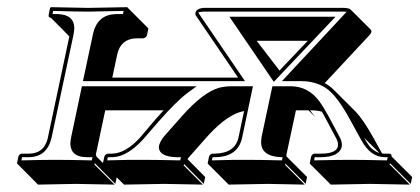

<svg xmlns="http://www.w3.org/2000/svg" viewBox="-20 -451 1158 530"><path d="M829.6 -338.4H688.5L751.5 -256.3ZM767.1 0Q767.1 2.9 767.6 4.9L821.3 58.6Q820.3 58.6 718.8 56.6Q718.8 56.6 611.3 58.6L554.7 2L553.2 0L557.1 -19Q560.1 -26.4 566.9 -26.9H573.7Q628.4 -28.3 638.2 -70.8L653.8 -144.5Q609.9 -136.7 556.2 -78.6Q550.3 -71.8 544.4 -65.4L499.5 -14.6Q498.5 -13.2 497.6 -11.7L546.4 37.6L542.5 56.6L488.3 2Q487.3 3.9 486.8 5.4L540 58.6Q539.1 58.6 432.6 56.6L322.3 58.6L302.2 38.6L298.3 56.6L242.2 0L240.7 1Q240.7 2.4 240.7 3.4L296.4 58.6Q295.4 58.6 188.5 56.6L85 58.6L28.8 2L26.9 0L30.8 -19Q33.7 -26.4 40.5 -26.9H59.6Q100.6 -26.9 111.3 -67.4Q111.8 -70.3 112.3 -71.8L171.4 -350.6L120.6 -401.9Q117.2 -402.3 115.2 -403.8Q113.8 -406.7 114.3 -410.2L118.2 -429.2L120.6 -431.2Q121.6 -431.2 223.1 -429.2L331.5 -431.2L333 -429.2L389.6 -372.6L385.7 -353.5Q382.8 -346.2 375 -345.2H356Q313.5 -343.8 303.7 -301.3L290 -236.8H606.4H637.2L520 -409.2Q516.1 -426.3 541 -429.2H930.2Q943.4 -428.7 947.8 -424.8L1004.4 -368.2Q1007.8 -361.8 998.5 -352.5L876.5 -221.7Q892.1 -212.9 904.8 -199.7L961.4 -143.1Q984.4 -119.1 1013.7 -65.4L1034.7 -27.3Q1038.6 -26.9 1042.5 -26.9H1054.7Q1057.6 -26.4 1059.6 -24.9Q1061 -22 1061 -19L1117.7 37.6L1113.8 56.6L1057.1 0L1054.7 2L1111.3 58.6Q1110.4 58.6 1001.5 56.6L893.1 58.6L836.4 2L835 0L838.9 -19Q841.8 -26.4 848.6 -26.9H865.7Q915 -26.9 913.1 -53.7Q912.1 -62 907.2 -70.8L879.9 -122.1Q873 -134.3 868.7 -142.6Q855.5 -146.5 838.9 -146.5H835.9L850.1 -127.9L831.5 -146.5H796.9L770.5 -23.4Q771 -21 771 -19L827.6 37.6L823.7 56.6ZM1027.3 -28.8 984.9 -70.8Q996.1 -50.8 1004.9 -42Q1015.6 -32.2 1027.3 -28.8ZM244.6 -24.4Q246.1 -21.5 246.1 -19L264.2 -1L268.1 -19Q271 -25.9 277.8 -26.9H289.6Q326.7 -27.8 366.2 -70.8L409.7 -122.1Q422.4 -136.7 431.6 -146.5H270.5ZM678.2 -212.9 647.9 -68.8Q635.3 -17.6 573.7 -17.1Q572.8 -17.1 570.1 -17.1Q567.4 -17.1 566.9 -17.1L564.9 -8.3Q631.3 -10.3 662.1 -9.8Q697.3 -9.8 758.3 -8.3L760.3 -17.1H757.8Q701.2 -18.6 700.7 -58.6Q701.2 -65.9 702.1 -73.2L731.9 -212.9H782.2Q831.1 -212.9 861.8 -170.9Q873.5 -154.8 888.7 -127L916 -75.7Q934.6 -43.5 909.2 -26.9Q907.2 -25.4 906.2 -24.9Q890.6 -17.1 865.7 -17.1Q862.8 -17.1 857.2 -17.1Q851.6 -17.1 848.6 -17.1L847.2 -8.3Q915.5 -9.8 944.8 -9.8Q980.5 -9.8 1048.3 -8.3L1050.3 -17.1H1042.5Q1003.4 -17.1 978 -63Q977.1 -64.9 976.1 -66.4L948.2 -117.2Q910.6 -187.5 878.9 -208.5Q849.6 -227.1 810.5 -227.1H758.3L934.6 -416Q936.5 -418 937 -418.5Q933.6 -418.9 930.2 -418.9H541Q531.7 -418.5 527.3 -416.5Q527.8 -415 528.3 -414.6L656.2 -227.1H209L237.3 -359.9Q250 -410.6 299.3 -412.1H318.4H319.3L321.3 -420.9Q257.3 -419.4 223.1 -418.9Q191.4 -418.9 126.5 -420.9L125 -412.1H139.6Q184.6 -410.6 185.1 -373.5Q184.6 -365.2 183.1 -356L122.1 -69.8Q109.4 -17.6 59.6 -17.1Q56.6 -17.1 50.3 -17.1Q43.9 -17.1 41 -17.1L39.1 -8.3Q103 -9.8 131.8 -9.8Q168 -9.8 233.4 -8.3L235.4 -17.1H219.7Q176.3 -17.1 174.3 -52.7Q174.3 -54.7 174.3 -55.7Q174.8 -64.5 176.8 -74.2L206.1 -212.9H522.9L498 -194.8Q467.8 -172.4 417.5 -115.2L373.5 -64.5Q329.6 -17.6 289.6 -17.1H277.8L275.9 -8.3Q342.8 -10.3 376 -9.8Q406.2 -9.8 477.5 -8.3L479.5 -17.1H466.8Q419.4 -18.6 418.5 -44.4Q419.4 -59.1 435.5 -77.6L480.5 -128.4Q540.5 -196.8 585.9 -209Q602.5 -212.9 620.1 -212.9ZM735.8 -225.1 613.3 -404.8H906.2Z"/></svg>

Font: Linux Biolinum Shadow O
Style: Italic
Weight: 400
Italic angle: -12°
Designer: Philipp H. Poll
Foundry: Philipp H. Poll
Version: Version 0.6.2